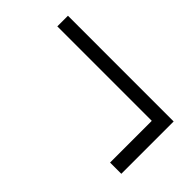

<svg xmlns="http://www.w3.org/2000/svg" viewBox="-30 -638 664 664"><g transform="rotate(45 301.5 -306.0)"><path d="M37 -382H499V-178H554V-434H37Z"/></g></svg>

Font: Noto Serif KR
Style: Bold
Weight: 700
Designer: Ryoko NISHIZUKA 西塚涼子 (kana & ideographs); Frank Grießhammer (Latin, Greek & Cyrillic); Wenlong ZHANG 张文龙 (bopomofo); San
Foundry: Adobe
Version: Version 2.001;hotconv 1.1.0;makeotfexe 2.6.0